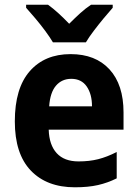

<svg xmlns="http://www.w3.org/2000/svg" viewBox="-20 -786 586 816"><path d="M280 -556Q386 -556 445.5 -491Q505 -426 505 -308V-235H187Q189 -170 221 -135Q253 -100 314 -100Q360 -100 397.5 -109.5Q435 -119 476 -140V-28Q438 -9 396.5 0.5Q355 10 298 10Q179 10 111 -61Q43 -132 43 -270Q43 -411 106.5 -483.5Q170 -556 280 -556ZM283 -451Q243 -451 218 -422Q193 -393 189 -334H371Q371 -386 348.5 -418.5Q326 -451 283 -451ZM205 -606Q192 -628 172 -655Q152 -682 130 -708Q108 -734 91 -753V-766H184Q206 -750 228 -730Q250 -710 274 -685Q299 -710 321 -730Q343 -750 367 -766H459V-753Q442 -734 420.5 -708Q399 -682 378.5 -655Q358 -628 345 -606Z"/></svg>

Font: Noto Sans Lao SemiCondensed
Style: Bold
Weight: 700
Width: 4
Designer: Monotype Design Team
Foundry: Monotype Imaging Inc.
Version: Version 2.003; ttfautohint (v1.8.4.7-5d5b)